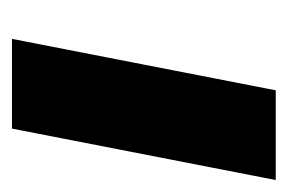

<svg xmlns="http://www.w3.org/2000/svg" viewBox="-101 -381 481 321"><g transform="rotate(-90 139.5 -220.5)"><path d="M85 -441H235L149 0H-1Z"/></g></svg>

Font: Teachers
Style: Bold Italic
Weight: 700
Designer: Alfredo Marco Pradil & Chank Diesel
Version: Version 0.009